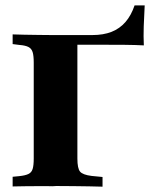

<svg xmlns="http://www.w3.org/2000/svg" viewBox="-20 -700 596 720"><path d="M106.5 -201.6V-465.3Q106.5 -491.1 102.4 -504.4Q98.4 -517.7 86.7 -523.8Q75 -529.8 52.4 -531.5L27.4 -534.7V-571Q46 -570.2 71.8 -569.8Q97.6 -569.4 125 -569Q152.4 -568.5 176.6 -568.5H188.7H325.8Q367.7 -568.5 398.4 -580.6Q429 -592.7 450.4 -617.3Q471.8 -641.9 484.7 -679.8H522.6Q520.2 -638.7 519 -601.2Q517.7 -563.7 519.4 -529.8Q489.5 -531.5 447.2 -531.9Q404.8 -532.3 341.1 -532.3H270.2V-201.6ZM176.6 -1.6Q152.4 -2.4 125 -2Q97.6 -1.6 71.8 -1.6Q46 -1.6 27.4 -0.8V-37.1L52.4 -39.5Q75 -41.9 86.7 -47.6Q98.4 -53.2 102.4 -66.5Q106.5 -79.8 106.5 -105.6V-201.6H270.2V-105.6Q270.2 -68.5 280.2 -56.5Q290.3 -44.4 323.4 -40.3L364.5 -36.3V0Q342.7 -0.8 314.5 -1.2Q286.3 -1.6 256.5 -2Q226.6 -2.4 200 -2.4H189.5Z"/></svg>

Font: Playfair 9pt Black
Style: Regular
Weight: 900
Designer: Claus Eggers Sørensen
Foundry: Claus Eggers Sørensen
Version: Version 2.203